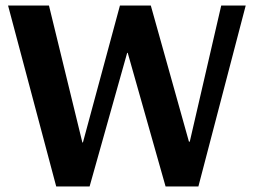

<svg xmlns="http://www.w3.org/2000/svg" viewBox="-20 -670 913 690"><path d="M775 -650H863L693 0H575L439 -480H437L302 0H182L9 -650H156L276 -158H278L411 -650H522L659 -161H662Z"/></svg>

Font: ArsenalBold
Style: Bold
Weight: 700
Designer: Andrij Shevchenko
Foundry: Stairsfor.com
Version: Version 1.000